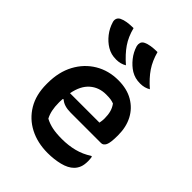

<svg xmlns="http://www.w3.org/2000/svg" viewBox="-233 -933 1066 1066"><g transform="rotate(45 300.0 -400.0)"><path d="M181 -814Q195 -759 222.5 -719Q250 -679 297 -638Q271 -622 236 -622Q215 -622 198 -626.5Q181 -631 164 -641Q134 -659 110.5 -689Q87 -719 76 -756Q72 -769 76 -780.5Q80 -792 93 -799Q109 -807 131 -810.5Q153 -814 181 -814ZM369 -814Q384 -759 411 -719Q438 -679 485 -638Q459 -622 425 -622Q403 -622 386 -626.5Q369 -631 352 -641Q323 -659 299 -689Q275 -719 264 -756Q261 -769 264.5 -780.5Q268 -792 281 -799Q297 -807 319 -810.5Q341 -814 369 -814ZM326 -550Q394 -550 442 -522Q490 -494 515.5 -445.5Q541 -397 541 -333V-329Q541 -274 531.5 -254.5Q522 -235 505 -235H266Q213 -235 186 -260L181 -257Q180 -246 180 -235V-228Q180 -164 202 -124Q228 -110 259 -103.5Q290 -97 335 -97Q386 -97 431 -108.5Q476 -120 516 -146H522Q525 -131 525 -113Q525 -84 517.5 -65Q510 -46 496 -32Q472 -8 428 3Q384 14 334 14Q254 14 192 -18Q130 -50 94.5 -109.5Q59 -169 59 -252V-260Q59 -348 94 -413Q129 -478 189.5 -514Q250 -550 326 -550ZM334 -446Q278 -446 239 -412Q200 -378 187 -309H418Q420 -318 421 -327.5Q422 -337 422 -346Q422 -374 416 -396Q410 -418 396 -437Q383 -442 370 -444Q357 -446 334 -446Z"/></g></svg>

Font: Recursive Sn Csl St SmB
Style: Regular
Weight: 600
Version: Version 1.079;hotconv 1.0.112;makeotfexe 2.5.65598; ttfautoh